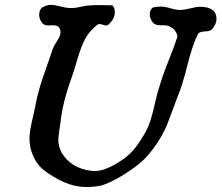

<svg xmlns="http://www.w3.org/2000/svg" viewBox="-20 -750 892 773"><path d="M223.6 -619.1Q223.6 -648.4 193.4 -648.4Q190.4 -648.4 184.6 -647.9Q178.7 -647.5 175.8 -647.5Q156.2 -647.5 149.4 -658.2Q137.7 -672.9 137.7 -691.4Q137.7 -709 149.4 -719.7Q168 -730.5 186.5 -730.5Q198.2 -730.5 222.7 -724.1Q247.1 -717.8 261.7 -717.8H270.5Q287.1 -717.8 309.6 -723.6Q332 -729.5 382.8 -729.5Q413.1 -729.5 432.6 -728.5Q442.4 -717.8 442.4 -701.2Q442.4 -673.8 416 -650.4Q412.1 -647.5 407.2 -647.5Q402.3 -647.5 393.6 -650.4Q384.8 -653.3 380.9 -653.3Q377 -653.3 372.1 -650.4Q339.8 -625 323.2 -594.2Q306.6 -563.5 291.5 -511.2Q276.4 -459 267.6 -435.5Q231.4 -335 223.6 -257.8Q222.7 -250 218.8 -224.1Q214.8 -198.2 214.8 -185.5Q214.8 -161.1 228.5 -134.8Q265.6 -73.2 345.7 -62.5Q351.6 -61.5 363.3 -61.5Q401.4 -61.5 459 -97.7Q493.2 -119.1 513.7 -142.1Q534.2 -165 557.6 -204.1Q576.2 -234.4 585.9 -265.6Q595.7 -296.9 604 -335.4Q612.3 -374 622.1 -402.3Q634.8 -446.3 660.2 -509.8Q685.5 -573.2 694.3 -602.5Q692.4 -621.1 676.8 -634.8Q661.1 -648.4 639.6 -648.4H624Q603.5 -648.4 594.7 -660.2Q583 -674.8 583 -692.4Q583 -709 594.7 -719.7Q611.3 -723.6 627 -723.6Q643.6 -723.6 666 -716.8Q688.5 -710 706.1 -710Q721.7 -710 746.1 -716.3Q770.5 -722.7 785.2 -722.7Q851.6 -722.7 851.6 -673.8Q851.6 -653.3 834 -632.8Q826.2 -624 806.2 -623.5Q786.1 -623 778.3 -615.2Q754.9 -570.3 734.4 -487.3Q713.9 -404.3 694.3 -359.4Q687.5 -340.8 673.3 -302.7Q659.2 -264.6 652.3 -247.1Q645.5 -229.5 629.9 -201.7Q614.3 -173.8 594.7 -148.4Q566.4 -111.3 539.1 -89.4Q511.7 -67.4 466.8 -40Q424.8 -15.6 397.9 -6.3Q371.1 2.9 326.2 2.9Q272.5 2.9 215.8 -27.3Q171.9 -50.8 148.4 -71.8Q125 -92.8 110.4 -129.9Q98.6 -160.2 98.6 -191.4Q98.6 -209 102.1 -229Q105.5 -249 111.8 -275.4Q118.2 -301.8 121.1 -318.4Q128.9 -360.4 139.2 -395.5Q149.4 -430.7 166 -476.6Q182.6 -522.5 191.4 -550.8Q195.3 -562.5 209.5 -584.5Q223.6 -606.4 223.6 -619.1Z"/></svg>

Font: Essays1743
Style: Italic
Weight: 500
Italic angle: -10°
Designer: Based on the typeface in a 1743 English translation of the essays of Montaigne.  PostScript/TrueType font designed by Jo
Version: Version 002.100